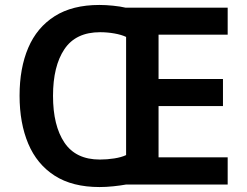

<svg xmlns="http://www.w3.org/2000/svg" viewBox="-20 -745 998 775"><path d="M381 -725Q407 -725 436.5 -722Q466 -719 487 -714H899V-605H620V-426H880V-317H620V-110H899V0H488Q466 4 437 7Q408 10 382 10Q272 10 200.5 -36Q129 -82 94 -165Q59 -248 59 -359Q59 -470 94 -552Q129 -634 200.5 -679.5Q272 -725 381 -725ZM384 -615Q286 -615 240 -546.5Q194 -478 194 -358Q194 -238 240 -169.5Q286 -101 383 -101Q412 -101 441 -105.5Q470 -110 489 -119V-596Q470 -605 441.5 -610Q413 -615 384 -615Z"/></svg>

Font: Noto Sans Sora Sompeng Semi
Style: Bold
Weight: 700
Designer: Monotype Design Team. David Williams.
Foundry: Monotype Imaging Inc.
Version: Version 2.101; ttfautohint (v1.8.4.7-5d5b)